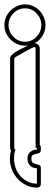

<svg xmlns="http://www.w3.org/2000/svg" viewBox="-25 -699 233 874"><path d="M89 -491Q70 -491 53 -498.5Q36 -506 23 -519Q10 -532 2.5 -549Q-5 -566 -5 -585Q-5 -604 2.5 -621Q10 -638 23 -651Q36 -664 53 -671.5Q70 -679 89 -679Q108 -679 125 -671.5Q142 -664 154.5 -651Q167 -638 174.5 -621Q182 -604 182 -585Q182 -559 169 -536.5Q156 -514 133 -503Q156 -498 156 -477V-39Q161 -35 161 -29Q161 -23 161 -18Q161 -6 154.5 -3Q148 0 139.5 1.5Q131 3 124.5 6.5Q118 10 118 23Q118 38 124.5 42Q131 46 139.5 48Q148 50 154.5 52.5Q161 55 161 67V137Q161 155 143 155Q117 155 94.5 144Q72 133 55.5 115Q39 97 29.5 73.5Q20 50 20 24Q20 6 25 -14Q21 -18 21 -26V-433Q21 -442 31.5 -451.5Q42 -461 56 -468.5Q70 -476 83.5 -482.5Q97 -489 103 -492Q98 -491 89 -491ZM143 -18V-26H137V-477Q137 -485 131 -485Q129 -485 116 -478.5Q103 -472 88 -463.5Q73 -455 60 -447.5Q47 -440 43 -438L40 -433V-26Q40 -18 46 -18Q41 -8 40 2.5Q39 13 39 24Q39 46 46.5 66.5Q54 87 68 102.5Q82 118 101 127.5Q120 137 143 137V67Q124 67 112 54.5Q100 42 100 23Q100 4 112.5 -7Q125 -18 143 -18ZM89 -509Q120 -509 141.5 -532Q163 -555 163 -585Q163 -615 141.5 -638Q120 -661 89 -661Q58 -661 36 -638.5Q14 -616 14 -585Q14 -554 36 -531.5Q58 -509 89 -509Z"/></svg>

Font: RonaldsonGothicLicht
Style: Regular
Weight: 400
Designer: Mr. Robertson for MacKellar, Smiths & Jordan Co. Philadelphia
Foundry: CAT-Fonts Peter Wiegel
Version: 1.000